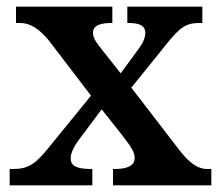

<svg xmlns="http://www.w3.org/2000/svg" viewBox="-20 -556 660 576"><path d="M9 0H257V-49H253C209 -49 192 -59 192 -81C192 -99 205 -121 217 -137L285 -228L346 -151C378 -110 384 -97 384 -82C384 -60 364 -49 324 -49H319V0H614V-49H601C576 -49 551 -64 521 -102L374 -293L478 -422C520 -475 539 -487 578 -487H587V-536H362V-487H365C395 -487 416 -481 416 -457C416 -439 405 -421 389 -400L342 -336L282 -412C266 -432 259 -444 259 -458C259 -474 270 -487 314 -487H317V-536H28V-487H41C71 -487 98 -469 127 -434L253 -269L126 -113C86 -64 66 -49 18 -49H9Z"/></svg>

Font: Noto Serif Ethiopic SemiBold
Style: Regular
Weight: 600
Designer: Monotype Design Team
Foundry: Monotype Imaging Inc.
Version: Version 2.102